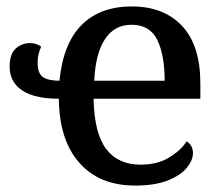

<svg xmlns="http://www.w3.org/2000/svg" viewBox="-20 -567 692 597"><path d="M400 10Q289 10 226.5 -61Q164 -132 163 -260Q113 -260 79 -271.5Q45 -283 27.5 -305.5Q10 -328 10 -360Q10 -399 29 -416Q48 -433 73 -433Q84 -433 92.5 -430Q101 -427 108 -422Q103 -411 100 -399Q97 -387 97 -373Q97 -338 114 -327Q131 -316 165 -316Q176 -431 233.5 -489Q291 -547 390 -547Q489 -547 546 -486.5Q603 -426 603 -307V-260H271Q273 -153 310 -104Q347 -55 417 -55Q469 -55 505.5 -77Q542 -99 560 -127Q568 -124 574 -114Q580 -104 580 -91Q580 -69 561 -45.5Q542 -22 502 -6Q462 10 400 10ZM492 -316Q492 -396 469 -443Q446 -490 389 -490Q336 -490 306.5 -445.5Q277 -401 273 -316Z"/></svg>

Font: ET Text
Style: Regular
Weight: 470
Designer: Monotype Design Team
Foundry: Monotype Imaging Inc.
Version: Version 2.009